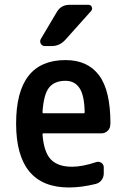

<svg xmlns="http://www.w3.org/2000/svg" viewBox="-20 -785 540 814"><path d="M257.8 -442.4Q210.9 -442.4 188 -413.6Q165 -384.8 160.2 -309.6Q160.2 -304.7 165 -304.7H335Q338.9 -304.7 338.9 -309.6Q337.9 -379.9 317.4 -411.1Q296.9 -442.4 257.8 -442.4ZM272.5 9.8Q48.8 9.8 48.3 -260.3Q47.9 -530.3 257.8 -530.3Q351.6 -530.3 399.9 -465.8Q448.2 -401.4 448.2 -261.7Q448.2 -260.7 447.8 -258.3Q447.3 -255.9 447.3 -254.9Q447.3 -240.2 436 -230Q424.8 -219.7 410.2 -219.7H165Q160.2 -219.7 160.2 -214.8Q166 -139.6 195.8 -108.9Q225.6 -78.1 285.2 -78.1Q329.1 -78.1 387.7 -97.7Q399.4 -101.6 409.7 -94.7Q419.9 -87.9 419.9 -75.2V-49.8Q419.9 -34.2 410.6 -21.5Q401.4 -8.8 384.8 -4.9Q324.2 9.8 272.5 9.8ZM275.4 -764.6H355.5Q365.2 -764.6 369.1 -755.4Q373 -746.1 366.2 -738.3L257.8 -617.2Q233.4 -589.8 200.2 -589.8H169.9Q158.2 -589.8 152.8 -600.1Q147.5 -610.4 153.3 -620.1L221.7 -735.4Q239.3 -764.6 275.4 -764.6Z"/></svg>

Font: Rounded-L Mgen+ 1m medium
Style: Regular
Weight: 500
Designer: [Source Han Sans]
Ryoko NISHIZUKA  (kana & ideographs); Paul D. Hunt (Latin, Greek & Cyrillic); Wenlong ZHANG  (bopomofo
Version: Version 1.059.20150602